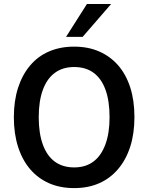

<svg xmlns="http://www.w3.org/2000/svg" viewBox="-20 -954 759 984"><path d="M360 10Q288 10 231.2 -15Q174.5 -40 134.2 -87.2Q94 -134.5 72.5 -201.8Q51 -269 51 -353Q51 -437 72.5 -503.8Q94 -570.5 134.2 -618.2Q174.5 -666 231.8 -690.5Q289 -715 360 -715Q432 -715 488.8 -690Q545.5 -665 585.8 -618.8Q626 -572.5 647.5 -505.8Q669 -439 669 -354Q669 -269.5 647.5 -202.5Q626 -135.5 585.5 -87.8Q545 -40 488.5 -15Q432 10 360 10ZM360 -96Q418.5 -96 458.5 -125.8Q498.5 -155.5 520 -213.5Q541.5 -271.5 541.5 -353Q541.5 -437 520.5 -494.5Q499.5 -552 459.2 -581.2Q419 -610.5 360 -610.5Q302 -610.5 261.5 -581Q221 -551.5 199.8 -494Q178.5 -436.5 178.5 -353Q178.5 -270.5 199.8 -212.5Q221 -154.5 261.5 -125.2Q302 -96 360 -96ZM318.5 -765 425.5 -933.5H549.5L403.5 -765Z"/></svg>

Font: Nunito Sans 12pt ExtraLight SemiCondensed
Style: Regular
Weight: 200
Width: 4
Version: Version 3.101;gftools[0.9.27]